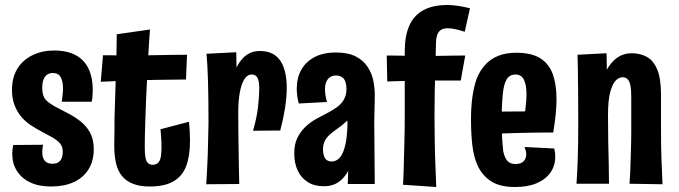

<svg xmlns="http://www.w3.org/2000/svg" viewBox="-20 -736 2715 768"><path d="M184 10Q135 10 100.5 -6.5Q66 -23 47.5 -52.5Q29 -82 29 -121Q29 -130 30 -138.5Q31 -147 33 -156L152 -157Q151 -149 150 -142Q149 -135 149 -129Q149 -114 153 -103.5Q157 -93 166 -87Q175 -81 190 -81Q204 -81 213 -86.5Q222 -92 226.5 -103Q231 -114 231 -129Q231 -150 220 -162.5Q209 -175 190 -186Q171 -197 146 -210Q125 -221 103.5 -235Q82 -249 65.5 -268.5Q49 -288 38.5 -314.5Q28 -341 28 -376Q28 -427 50 -462Q72 -497 110.5 -515.5Q149 -534 196 -534Q249 -534 283.5 -515Q318 -496 334.5 -460.5Q351 -425 351 -378Q351 -371 350.5 -363Q350 -355 349.5 -347Q349 -339 347 -329H227Q229 -344 230.5 -357.5Q232 -371 232 -383Q232 -410 223 -427Q214 -444 191 -444Q179 -444 169.5 -438Q160 -432 154.5 -419Q149 -406 149 -385Q149 -365 154 -352Q159 -339 170 -330Q181 -321 198 -311Q222 -298 249.5 -284Q277 -270 301 -251.5Q325 -233 340 -206Q355 -179 355 -139Q355 -92 334 -58.5Q313 -25 275 -7.5Q237 10 184 10Z M579 10Q539 10 511.5 -1Q484 -12 467.5 -32.5Q451 -53 444 -83.5Q437 -114 437 -153Q437 -169 437.5 -186Q438 -203 438 -222Q438 -241 438 -261Q439 -293 440 -325.5Q441 -358 442 -390.5Q443 -423 444 -457Q445 -491 446 -526.5Q447 -562 447 -599L580 -618Q576 -569 573.5 -520Q571 -471 568.5 -424Q566 -377 564 -332Q562 -287 561 -245Q560 -217 559.5 -192.5Q559 -168 559 -149Q559 -124 561.5 -108Q564 -92 571 -84.5Q578 -77 591 -77Q605 -77 613 -85.5Q621 -94 623.5 -110Q626 -126 626 -149Q626 -160 625.5 -171Q625 -182 624 -194.5Q623 -207 622 -219L736 -249Q738 -228 739 -209Q740 -190 740 -173Q740 -113 725 -72.5Q710 -32 674.5 -11Q639 10 579 10ZM383 -409 392 -515Q398 -515 414.5 -515Q431 -515 450.5 -514.5Q470 -514 487.5 -514Q505 -514 515 -514Q530 -514 554.5 -514.5Q579 -515 609.5 -515.5Q640 -516 671 -516.5Q702 -517 728 -517L724 -418Q705 -418 683.5 -417.5Q662 -417 640 -417Q618 -417 597.5 -416.5Q577 -416 559 -415.5Q541 -415 530 -415Q511 -415 484.5 -413.5Q458 -412 431 -411Q404 -410 383 -409Z M992 -213Q1007 -264 1012 -307.5Q1017 -351 1017 -383Q1017 -411 1010 -424.5Q1003 -438 987 -438Q969 -438 957 -418.5Q945 -399 939 -365Q933 -331 933 -287L888 -245Q888 -302 894 -348.5Q900 -395 911 -429Q922 -463 938 -486.5Q954 -510 974 -521Q994 -532 1018 -532Q1058 -532 1082 -513.5Q1106 -495 1116.5 -461.5Q1127 -428 1127 -386Q1127 -347 1120 -303Q1113 -259 1101 -214ZM805 1Q807 -33 808.5 -61Q810 -89 811 -117Q812 -145 812.5 -176Q813 -207 814 -247Q814 -294 813.5 -335.5Q813 -377 812 -411.5Q811 -446 809.5 -473Q808 -500 806 -521L925 -527Q926 -498 926 -464Q926 -430 928 -387.5Q930 -345 933 -287Q933 -244 933.5 -206Q934 -168 934.5 -134Q935 -100 935.5 -67Q936 -34 937 0Z M1371 0 1374 -91 1366 -381Q1365 -411 1354 -422.5Q1343 -434 1324 -434Q1303 -434 1291.5 -419.5Q1280 -405 1280 -379Q1280 -367 1282 -354.5Q1284 -342 1288 -328L1175 -322Q1171 -337 1169 -352Q1167 -367 1167 -381Q1167 -424 1185 -456.5Q1203 -489 1238 -507.5Q1273 -526 1324 -526Q1372 -526 1402.5 -510.5Q1433 -495 1450.5 -468.5Q1468 -442 1474 -410Q1480 -378 1479 -345L1477 -247L1479 0ZM1275 9Q1237 9 1210.5 -8Q1184 -25 1170.5 -54.5Q1157 -84 1157 -122Q1157 -159 1169.5 -184.5Q1182 -210 1202 -229Q1222 -248 1247 -261.5Q1272 -275 1297 -288Q1313 -297 1326 -306Q1339 -315 1348 -326.5Q1357 -338 1361.5 -351.5Q1366 -365 1366 -381L1417 -352Q1413 -317 1399 -292.5Q1385 -268 1366.5 -251Q1348 -234 1329 -221Q1312 -209 1299 -197.5Q1286 -186 1279 -172Q1272 -158 1272 -138Q1272 -124 1275.5 -113Q1279 -102 1287 -96Q1295 -90 1306 -90Q1326 -90 1340 -106.5Q1354 -123 1362 -159.5Q1370 -196 1370 -255L1412 -307Q1412 -238 1406 -180.5Q1400 -123 1385 -80.5Q1370 -38 1343 -14.5Q1316 9 1275 9Z M1725 12 1592 3Q1594 -25 1595 -68.5Q1596 -112 1597.5 -165Q1599 -218 1599 -271Q1599 -316 1599 -347Q1599 -378 1599 -403Q1599 -428 1599 -458Q1599 -488 1599 -531Q1599 -592 1617 -633Q1635 -674 1673 -695Q1711 -716 1770 -716Q1790 -716 1812.5 -712.5Q1835 -709 1860 -703L1839 -609Q1817 -616 1800.5 -619.5Q1784 -623 1770 -623Q1747 -623 1736 -609.5Q1725 -596 1724 -566Q1723 -512 1721.5 -465.5Q1720 -419 1719 -373Q1718 -327 1718 -272Q1718 -220 1719 -166Q1720 -112 1722 -65.5Q1724 -19 1725 12ZM1529 -410 1527 -514Q1546 -514 1572.5 -513.5Q1599 -513 1626.5 -512.5Q1654 -512 1677 -512Q1701 -512 1731.5 -512.5Q1762 -513 1791 -513.5Q1820 -514 1841 -514L1823 -414Q1806 -414 1780.5 -414Q1755 -414 1727 -414Q1699 -414 1675 -413Q1652 -413 1624.5 -412.5Q1597 -412 1572 -411.5Q1547 -411 1529 -410Z M2040 12Q1978 12 1942.5 -12Q1907 -36 1889 -77Q1874 -112 1869 -158Q1864 -204 1864 -258Q1864 -307 1869.5 -347.5Q1875 -388 1887 -422Q1900 -454 1921 -477Q1942 -500 1972.5 -512.5Q2003 -525 2045 -525Q2106 -525 2141 -503Q2176 -481 2191 -439.5Q2206 -398 2206 -341Q2206 -321 2204.5 -299.5Q2203 -278 2200 -254.5Q2197 -231 2193 -206L2078 -271Q2080 -288 2082 -303Q2084 -318 2085 -332.5Q2086 -347 2086 -359Q2086 -395 2076 -416.5Q2066 -438 2042 -438Q2018 -438 2006.5 -418.5Q1995 -399 1991 -359Q1990 -347 1989 -333Q1988 -319 1987.5 -303.5Q1987 -288 1987 -271Q1987 -241 1987.5 -215Q1988 -189 1989.5 -168Q1991 -147 1993 -130Q1999 -104 2010 -92Q2021 -80 2042 -80Q2065 -80 2075 -91.5Q2085 -103 2085 -119Q2085 -126 2083 -133.5Q2081 -141 2078 -148L2197 -142Q2199 -134 2200 -125.5Q2201 -117 2201 -109Q2201 -73 2181.5 -45.5Q2162 -18 2126.5 -3Q2091 12 2040 12ZM1899 -198 1896 -289 2170 -291 2193 -206Q2193 -206 2172.5 -206Q2152 -206 2119 -205.5Q2086 -205 2046.5 -204Q2007 -203 1968.5 -201.5Q1930 -200 1899 -198Z M2630 1 2498 -1Q2500 -28 2501 -49.5Q2502 -71 2502.5 -93.5Q2503 -116 2504 -145.5Q2505 -175 2505 -218Q2505 -236 2505 -255Q2505 -274 2505 -296.5Q2505 -319 2505 -349Q2505 -375 2502 -392.5Q2499 -410 2491 -418.5Q2483 -427 2470 -427Q2457 -427 2444 -415Q2431 -403 2421.5 -370Q2412 -337 2412 -274L2370 -256Q2370 -300 2375 -339.5Q2380 -379 2389.5 -412.5Q2399 -446 2415.5 -470.5Q2432 -495 2454.5 -509Q2477 -523 2507 -523Q2540 -523 2566.5 -509Q2593 -495 2608.5 -459Q2624 -423 2624 -358Q2624 -325 2624 -302Q2624 -279 2624 -260.5Q2624 -242 2624 -222Q2624 -179 2624.5 -148.5Q2625 -118 2626 -95Q2627 -72 2628 -49.5Q2629 -27 2630 1ZM2286 -1Q2288 -28 2289 -52Q2290 -76 2291 -102.5Q2292 -129 2292.5 -163.5Q2293 -198 2293 -247Q2293 -314 2292.5 -367Q2292 -420 2291.5 -458.5Q2291 -497 2290 -517L2406 -523Q2407 -509 2407 -474.5Q2407 -440 2408.5 -388.5Q2410 -337 2412 -274Q2412 -213 2413 -165.5Q2414 -118 2415 -79Q2416 -40 2416 -1Z"/></svg>

Font: Truculenta ExtraBold
Style: Regular
Weight: 800
Version: Version 1.002